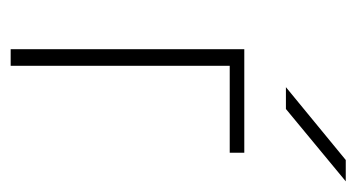

<svg xmlns="http://www.w3.org/2000/svg" viewBox="-178 -506 684 369"><g transform="rotate(90 164.5 -322.0)"><path d="M75 -449H274V-421H107V0H75ZM288 -644H329L190 -529H148Z"/></g></svg>

Font: Poiret One
Style: Regular
Weight: 400
Designer: Denis Masharov (denis.masharov@gmail.com), Cyreal (Charset Expansion)
Foundry: Denis Masharov
Version: Version 1.101